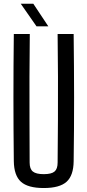

<svg xmlns="http://www.w3.org/2000/svg" viewBox="-20 -978 458 1006"><path d="M209.3 7.2Q126.1 7.2 89.8 -25.6Q53.5 -58.4 52.4 -133.4Q50.4 -301.1 50.4 -466.7Q50.4 -632.4 52.4 -800H136.1Q134.9 -688.4 134.4 -575.7Q134 -462.9 134.5 -350.5Q135.1 -238 135.3 -126Q135.3 -93 152.1 -79.3Q168.9 -65.5 209.3 -65.5Q249.6 -65.5 265.8 -79.3Q281.9 -93 281.9 -126Q283 -238 283.6 -350.5Q284.1 -462.9 283.8 -575.7Q283.5 -688.4 281.9 -800H365.9Q368 -632.4 368.2 -466.7Q368.4 -301.1 365.9 -133.4Q365.2 -58.4 328.8 -25.6Q292.4 7.2 209.3 7.2ZM171.3 -840 88.8 -958.3H154.6L233.2 -840Z"/></svg>

Font: Big Shoulders Thin
Style: Regular
Weight: 100
Version: Version 2.002